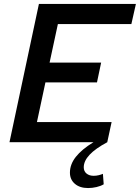

<svg xmlns="http://www.w3.org/2000/svg" viewBox="-20 -720 708 972"><path d="M426 232Q384 232 359 210.5Q334 189 334 154Q334 112 364 74Q394 36 453 0H28L177 -700H668L645 -598H273L231 -403H492L471 -303H210L167 -102H545L523 0Q463 32 433.5 63.5Q404 95 404 127Q404 147 418 158.5Q432 170 454 170Q467 170 479.5 167Q492 164 501 160L505 213Q490 222 468.5 227Q447 232 426 232Z"/></svg>

Font: Red Hat Text SemiBold
Style: Italic
Weight: 600
Italic angle: -12°
Designer: Pentagram, MCKL
Foundry: Pentagram, MCKL
Version: Version 1.023